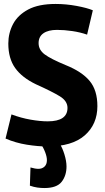

<svg xmlns="http://www.w3.org/2000/svg" viewBox="-20 -730 528 970"><path d="M449 -678 420 -555Q386 -567 345.5 -573Q305 -579 268 -579Q224 -579 199.5 -562Q175 -545 175 -512Q175 -478 206 -455Q237 -432 312 -401Q394 -368 433 -321Q472 -274 472 -194Q472 -102 408 -46Q344 10 219 10Q172 10 115.5 1Q59 -8 8 -30L38 -152Q86 -134 134.5 -125.5Q183 -117 221 -117Q321 -117 321 -185Q321 -220 281.5 -244Q242 -268 162 -304Q91 -338 56.5 -386.5Q22 -435 22 -510Q22 -563 46 -608.5Q70 -654 122.5 -682Q175 -710 261 -710Q314 -710 367.5 -700Q421 -690 449 -678ZM134 116Q158 123 174 123Q193 123 205 111.5Q217 100 217 79Q217 62 208 38.5Q199 15 185 -5H281Q295 16 305.5 50Q316 84 316 111Q316 157 291.5 188.5Q267 220 204 220Q187 220 169 217.5Q151 215 131 208Z"/></svg>

Font: Georama SemiCondensed
Style: Bold
Weight: 700
Width: 4
Designer: Jean-Baptiste Levee
Foundry: Production Type
Version: Version 1.000